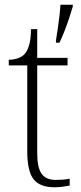

<svg xmlns="http://www.w3.org/2000/svg" viewBox="-20 -780 340 810"><path d="M210 10Q148 10 121.5 -24Q95 -58 95 -142V-504H17V-528Q38 -528 55 -534Q72 -540 83 -551Q94 -562 102 -586.5Q110 -611 111 -657H137V-536H265V-504H137V-134Q137 -73 155.5 -47Q174 -21 215 -21Q232 -21 245 -22Q258 -23 274 -26V3Q258 6 242 8Q226 10 210 10ZM216 -609Q220 -633 224 -660.5Q228 -688 231 -714.5Q234 -741 235 -760H287V-752Q281 -731 272 -704Q263 -677 252.5 -650Q242 -623 231 -600H216Z"/></svg>

Font: Noto Serif Bengali ExtraLight
Style: Regular
Weight: 250
Version: Version 2.003